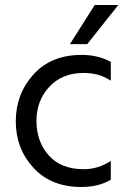

<svg xmlns="http://www.w3.org/2000/svg" viewBox="-20 -735 511 766"><path d="M328 -559H259L358 -715H452ZM304 11Q184 11 113.5 -65.5Q43 -142 43 -251Q43 -360 113.5 -438Q184 -516 306 -516Q371 -516 422 -488V-413Q376 -444 314 -444Q228 -444 176.5 -388.5Q125 -333 125.5 -251Q126 -169 175 -114.5Q224 -60 314 -60Q372 -60 422 -93V-18Q374 11 304 11Z"/></svg>

Font: Hind Kochi
Style: Regular
Weight: 400
Designer: Dhruvi Tolia
Foundry: Indian Type Foundry
Version: Version 0.702;PS 1.0;hotconv 1.0.81;makeotf.lib2.5.63406